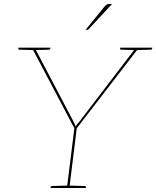

<svg xmlns="http://www.w3.org/2000/svg" viewBox="-20 -938 780 958"><path d="M314 0 351 -298 139 -700H149Q151 -700 152.5 -699Q154 -698 155 -696L347 -331Q350 -325 352.5 -319Q355 -313 358 -307Q360 -312 366 -319.5Q372 -327 376 -331L655 -696Q657 -698 659 -699Q661 -700 663 -700H673L363 -298L326 0ZM145 -691 146 -700H161L160 -691ZM651 -691 652 -700H666L665 -691ZM157 -700 154 -688 78 -690Q75 -690 73 -691.5Q71 -693 71 -695L72 -700ZM232 -700 231 -695Q231 -693 228.5 -691.5Q226 -690 224 -690L146 -688L147 -700ZM665 -700 662 -688 586 -690Q583 -690 581 -691.5Q579 -693 579 -695L580 -700ZM740 -700 739 -695Q739 -693 736.5 -691.5Q734 -690 732 -690L654 -688L655 -700ZM232 0 233 -5Q233 -7 235.5 -8.5Q238 -10 240 -10L317 -12V0ZM323 0 325 -12 402 -10Q404 -10 406.5 -8.5Q409 -7 409 -5L408 0ZM526 -918H539L423 -793Q421 -791 418.5 -790Q416 -789 414 -789H407L503 -907Q510 -914 514 -916Q518 -918 526 -918Z"/></svg>

Font: Aleo Thin
Style: Italic
Weight: 250
Italic angle: -7°
Designer: Alessio Laiso
Foundry: Alessio Laiso
Version: Version 2.001;gftools[0.9.29]